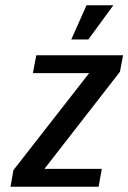

<svg xmlns="http://www.w3.org/2000/svg" viewBox="-20 -710 488 730"><path d="M20 0 31 -63 319 -432H105L118 -500H448L436 -437L149 -68H367L355 0ZM251 -560 309 -690H411L316 -560Z"/></svg>

Font: Cuprum Medium
Style: Italic
Weight: 500
Italic angle: -10°
Version: Version 3.000